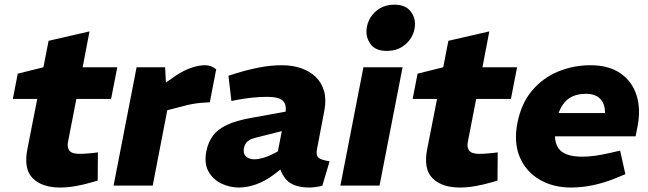

<svg xmlns="http://www.w3.org/2000/svg" viewBox="-20 -810 2828 838"><path d="M242.3 8.5Q163.9 8.5 123.2 -31.7Q82.5 -71.8 99.4 -158.7L142.6 -378.3H36L57.5 -488.5L169.5 -516.4L192 -631.9L370.7 -672.9L340.7 -516.4H491.9L464.9 -378.3H313.3L276.7 -190.1Q272.2 -166.5 282.9 -152.5Q293.7 -138.5 326.6 -138.5Q343.7 -138.5 357.3 -139.8Q370.8 -141 384.4 -142L407.3 -145L406.4 -22L380.9 -14.4Q343.5 -3.5 308.6 2.5Q273.7 8.5 242.3 8.5Z M475.7 0 576.2 -516.4H700.7L705.6 -422L668.7 -425L749.6 -481.4Q782.1 -502.8 814.6 -514.1Q847.2 -525.3 874.7 -525.3Q901.7 -525.8 923.6 -507.4L895.7 -363.6Q876.2 -362.6 857.5 -361.1Q838.7 -359.5 819.2 -356Q799.6 -352.5 776.6 -346L710.1 -328.9L646.5 0Z M1386.7 1Q1371.2 4.5 1356.5 6.5Q1341.8 8.5 1331.8 8.5Q1258 8.5 1227.6 -28Q1197.2 -64.4 1196.6 -114.3L1190.7 -138.3L1225.7 -319.2Q1232.2 -352.6 1214.7 -369.9Q1197.2 -387.3 1146.6 -387.3Q1112.6 -387.3 1079.6 -383.7Q1046.6 -380.2 1014.6 -374.2L990.1 -369.2L977.1 -479.4L1010 -489.9Q1059.9 -505.3 1110.8 -515.3Q1161.7 -525.3 1210.7 -525.3Q1256.3 -525.3 1294.2 -512.3Q1332.2 -499.3 1358.1 -474.1Q1384 -448.9 1394.5 -412Q1405 -375 1395.5 -326.7L1363.4 -158.2Q1358.4 -131.6 1370.4 -121.5Q1382.4 -111.5 1418.6 -106ZM1023.2 8.5Q982.7 8.5 946 -9Q909.2 -26.6 889.7 -62.1Q870.3 -97.6 880.7 -150.6Q888.7 -189.5 909.2 -217.5Q929.7 -245.5 970.4 -264.8Q1011.1 -284 1079 -296L1239.8 -325L1221.8 -240.7L1098.1 -209.5Q1080.1 -205.5 1069.1 -198.9Q1058.1 -192.4 1052.6 -183.9Q1047.1 -175.4 1044.6 -163.9Q1040.1 -139.3 1053.9 -127Q1067.7 -114.7 1089.8 -114.7Q1105.8 -114.7 1127.2 -120.5Q1148.5 -126.3 1171.1 -137.9L1208.3 -157.5L1230.6 -90.5L1174.5 -47.4Q1138.1 -20 1098.7 -5.7Q1059.2 8.5 1023.2 8.5Z M1465.7 0 1566.2 -516.4H1737L1636.5 0ZM1667.9 -587.8Q1619 -587.8 1597.8 -616.8Q1576.7 -645.7 1579.7 -681.2Q1581.8 -707.5 1596.5 -732.4Q1611.2 -757.3 1637.8 -773.4Q1664.5 -789.6 1700.8 -789.6Q1749.2 -789.6 1771.6 -761.1Q1794 -732.7 1790.9 -696.8Q1789.4 -670.4 1774.5 -645.5Q1759.5 -620.6 1732.9 -604.2Q1706.2 -587.8 1667.9 -587.8Z M1987.3 8.5Q1908.9 8.5 1868.2 -31.7Q1827.5 -71.8 1844.4 -158.7L1887.6 -378.3H1781L1802.5 -488.5L1914.5 -516.4L1937 -631.9L2115.7 -672.9L2085.7 -516.4H2236.9L2209.9 -378.3H2058.3L2021.7 -190.1Q2017.2 -166.5 2027.9 -152.5Q2038.7 -138.5 2071.6 -138.5Q2088.7 -138.5 2102.3 -139.8Q2115.8 -141 2129.4 -142L2152.3 -145L2151.4 -22L2125.9 -14.4Q2088.5 -3.5 2053.6 2.5Q2018.7 8.5 1987.3 8.5Z M2472.4 8.5Q2393.5 8.5 2334.6 -26.3Q2275.6 -61 2248.6 -124.2Q2221.7 -187.5 2238.2 -273Q2255.2 -359.4 2302.6 -415.1Q2350 -470.8 2416.9 -498.1Q2483.8 -525.3 2557.3 -525.3Q2636.2 -525.3 2687.2 -490.6Q2738.1 -455.8 2757.8 -395.6Q2777.6 -335.4 2762.6 -258L2754.1 -215.1H2402Q2403.5 -182.9 2417.2 -163.3Q2431 -143.7 2457.3 -134.9Q2483.6 -126.1 2521.2 -126.1Q2546.7 -126.1 2576.2 -130.1Q2605.7 -134.1 2638.2 -141.6L2686.5 -152.6L2709.5 -49.9L2672.5 -34.4Q2619.6 -12.5 2569.2 -2Q2518.8 8.5 2472.4 8.5ZM2418 -316.4H2620.6Q2621.1 -357 2599.5 -378.8Q2577.9 -400.6 2537.8 -400.6Q2493.2 -400.6 2463.9 -380.8Q2434.5 -361 2418 -316.4Z"/></svg>

Font: REM Medium
Style: Italic
Weight: 500
Italic angle: -11°
Designer: Octavio Pardo
Foundry: Ashler Design
Version: Version 1.005;gftools[0.9.28]